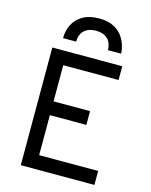

<svg xmlns="http://www.w3.org/2000/svg" viewBox="-135 -1017 869 1103"><g transform="rotate(15 299.5 -465.5)"><path d="M98 0V-700H514V-618H185V-403H402V-321H185V-83H536V0ZM143.5 -768Q143.5 -812.5 162.2 -849.5Q181 -886.5 219.5 -908.8Q258 -931 316.5 -931Q369.5 -931 405.2 -911.8Q441 -892.5 461 -860Q481 -827.5 487.5 -788Q488.5 -783.5 488.5 -778.5Q488.5 -773.5 488.5 -768H410.5Q410.5 -773.5 410 -778.5Q409.5 -783.5 408.5 -788Q403.5 -821 380 -839.5Q356.5 -858 316.5 -858Q285.5 -858 264.2 -847Q243 -836 232.2 -815.8Q221.5 -795.5 221.5 -768Z"/></g></svg>

Font: Overpass
Style: Regular
Weight: 400
Designer: Delve Withrington, Dave Bailey, Thomas Jockin
Foundry: Delve Fonts LLC
Version: Version 4.000